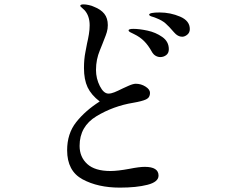

<svg xmlns="http://www.w3.org/2000/svg" viewBox="-20 -833 1040 878"><path d="M287 -146Q287 -222 328.5 -274.5Q370 -327 436 -369Q397 -399 380.5 -434Q364 -469 364 -522Q364 -562 370.5 -594.5Q377 -627 378 -634Q383 -655 386.5 -676.5Q390 -698 390 -717Q390 -760 367 -786Q360 -793 353.5 -798.5Q347 -804 347 -806Q347 -813 362 -813Q372 -813 386 -810Q400 -807 410 -802Q441 -790 457 -770Q473 -750 473 -718Q473 -701 468.5 -686Q464 -671 457.5 -655.5Q451 -640 448 -631Q445 -623 436.5 -602.5Q428 -582 423.5 -560Q419 -538 419 -513Q419 -474 436.5 -439.5Q454 -405 476 -405Q488 -405 503 -411Q518 -417 542 -429Q548 -432 568.5 -441Q589 -450 601 -450Q625 -450 645.5 -437Q666 -424 666 -408Q666 -387 648 -378.5Q630 -370 589 -363Q498 -348 421 -301.5Q344 -255 344 -166Q344 -115 379 -83Q414 -51 485 -51Q518 -51 572 -61Q617 -70 642 -70Q705 -70 705 -30Q705 -1 654.5 12Q604 25 528 25Q428 25 357.5 -13Q287 -51 287 -146ZM776 -685Q753 -712 737 -726Q721 -740 695 -750Q686 -754 678.5 -756Q671 -758 666.5 -760.5Q662 -763 662 -766Q663 -776 710 -776Q759 -776 803.5 -757Q848 -738 848 -700Q848 -684 836.5 -674.5Q825 -665 813 -665Q793 -665 776 -685ZM674 -597Q658 -626 639 -645Q620 -664 593 -677Q588 -680 582 -682.5Q576 -685 572 -688Q568 -691 568 -694Q568 -701 590 -701Q617 -701 654.5 -693Q692 -685 722 -664Q752 -643 752 -608Q752 -590 740 -581Q728 -572 713 -572Q702 -572 691.5 -578Q681 -584 674 -597Z"/></svg>

Font: Shippori Mincho Medium
Style: Regular
Weight: 500
Designer: FONTDASU
Foundry: FONTDASU / Google Inc. / but / Adobe
Version: Version 3.110; ttfautohint (v1.8.3)